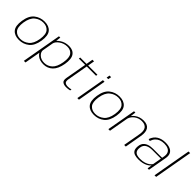

<svg xmlns="http://www.w3.org/2000/svg" viewBox="221 -2126 3688 3688"><g transform="rotate(45 2065.0 -282.0)"><path d="M254 4.5Q373 4.5 461 -66.2Q549 -137 574 -296Q598.5 -454.5 538.2 -525.5Q478 -596.5 358.5 -596.5Q239 -596.5 150.5 -526Q62 -455.5 38 -296Q13.5 -138 73.8 -66.8Q134 4.5 254 4.5ZM258.5 -28Q164 -28 112 -89Q60 -150 82 -296Q105 -441 181.8 -502.8Q258.5 -564.5 353.5 -564.5Q448 -564.5 500.2 -503.5Q552.5 -442.5 530 -296Q507 -151 430 -89.5Q353 -28 258.5 -28Z M607.5 220.5H651.5L773.5 -470L787 -590H751ZM918 4Q1027.5 4 1104 -68.2Q1180.5 -140.5 1207.5 -296Q1233.5 -452.5 1182.5 -524.5Q1131.5 -596.5 1022 -596.5Q917 -596.5 838 -543Q759 -489.5 750.5 -440.5L761 -401Q771 -461.5 844 -512.8Q917 -564 1005.5 -564Q1097.5 -564 1142.5 -502.2Q1187.5 -440.5 1162.5 -296Q1137.5 -151.5 1069.8 -89.8Q1002 -28 911 -28Q821.5 -28 767 -79.8Q712.5 -131.5 723.5 -192L699.5 -152Q690 -103 751.5 -49.5Q813 4 918 4Z M1539 5.5Q1590 5.5 1638 -6.5L1643.5 -38Q1599.5 -26 1556 -26Q1502 -26 1477.2 -49Q1452.5 -72 1464.5 -138.5L1538.5 -557.5H1790.5L1796 -590H1544.5L1568 -726H1524L1500.5 -590H1328.5L1323 -557.5H1495L1418.5 -126.5Q1405 -49 1440.8 -21.8Q1476.5 5.5 1539 5.5Z M1840 0H1883.5L1987.5 -591.5H1944ZM1971 -743 1959 -677H2002.5L2015 -743Z M2291 4.5Q2410 4.5 2498 -66.2Q2586 -137 2611 -296Q2635.5 -454.5 2575.2 -525.5Q2515 -596.5 2395.5 -596.5Q2276 -596.5 2187.5 -526Q2099 -455.5 2075 -296Q2050.5 -138 2110.8 -66.8Q2171 4.5 2291 4.5ZM2295.5 -28Q2201 -28 2149 -89Q2097 -150 2119 -296Q2142 -441 2218.8 -502.8Q2295.5 -564.5 2390.5 -564.5Q2485 -564.5 2537.2 -503.5Q2589.5 -442.5 2567 -296Q2544 -151 2467 -89.5Q2390 -28 2295.5 -28Z M2683 0H2727L2806 -449.5L2825 -591.5H2788.5ZM3112.5 0H3156.5L3217.5 -348.5Q3239 -471.5 3196.2 -534.2Q3153.5 -597 3046.5 -597Q2942 -597 2864.8 -537.2Q2787.5 -477.5 2774 -402L2791 -373Q2805 -456 2873.2 -510.2Q2941.5 -564.5 3029 -564.5Q3118 -564.5 3156 -512.2Q3194 -460 3174 -348Z M3502.5 4.5Q3560 4.5 3604.8 -5.8Q3649.5 -16 3682 -32Q3714.5 -48 3734.5 -65.2Q3754.5 -82.5 3762.5 -96.5L3748.5 0H3786.5L3854 -383Q3867.5 -457 3845.2 -503.8Q3823 -550.5 3771.2 -573Q3719.5 -595.5 3642.5 -595.5Q3593 -595.5 3549.5 -584.8Q3506 -574 3470 -552Q3434 -530 3407.5 -495.2Q3381 -460.5 3365 -412L3406 -401Q3424 -457.5 3457.2 -493.5Q3490.5 -529.5 3536.2 -546.8Q3582 -564 3638 -564Q3700.5 -564 3743 -544.8Q3785.5 -525.5 3803.5 -485.8Q3821.5 -446 3810.5 -384.5L3802.5 -340.5H3559.5Q3527.5 -340.5 3494 -336.2Q3460.5 -332 3430 -320.2Q3399.5 -308.5 3374.8 -288.5Q3350 -268.5 3334.5 -237.2Q3319 -206 3316 -161.5Q3311 -94.5 3333.5 -58.8Q3356 -23 3400 -9.2Q3444 4.5 3502.5 4.5ZM3515 -26Q3468 -26 3431.5 -37.2Q3395 -48.5 3375.8 -78.8Q3356.5 -109 3361 -165.5Q3364 -211 3382.8 -240.2Q3401.5 -269.5 3431 -285.2Q3460.5 -301 3494.5 -307Q3528.5 -313 3562.5 -313H3797.5L3766 -133Q3751 -108 3717.8 -83Q3684.5 -58 3633.8 -42Q3583 -26 3515 -26Z M3936.5 0H3980.5L4119.5 -785H4075.5Z"/></g></svg>

Font: Anybody SemiExpanded ExtraLight
Style: Italic
Weight: 250
Width: 6
Italic angle: -10°
Version: Version 1.113;gftools[0.9.25]